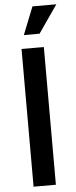

<svg xmlns="http://www.w3.org/2000/svg" viewBox="-61 -955 392 986"><g transform="rotate(-5 134.5 -461.5)"><path d="M186 -710V0H71V-710ZM269 -923 170 -780H89L146 -923Z"/></g></svg>

Font: MedMera Sans Semibold
Style: Regular
Weight: 600
Designer: Kasper Nordkvist
Foundry: UNCUT.wtf
Version: Version 1.300